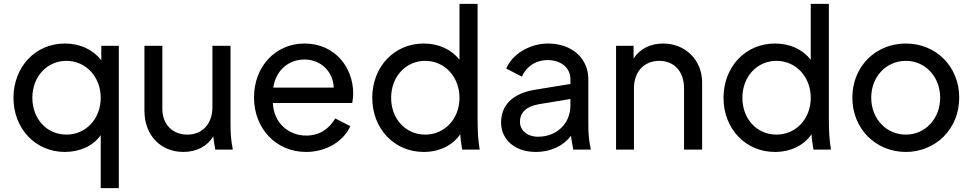

<svg xmlns="http://www.w3.org/2000/svg" viewBox="-20 -777 5050 997"><path d="M503 200H597V-539H506V-464C464 -518 398 -551 317 -551C164 -551 50 -430 50 -269C50 -109 164 12 317 12C394 12 463 -19 503 -75ZM148 -269C148 -379 224 -461 325 -461C426 -461 503 -378 503 -269C503 -160 426 -78 325 -78C223 -78 148 -160 148 -269Z M932 12C1000 12 1056 -17 1088 -69C1089 -49 1093 -28 1098 0H1189C1180 -46 1177 -80 1177 -132V-539H1083V-220C1083 -132 1029 -78 953 -78C876 -78 823 -131 823 -212V-539H730V-202C730 -75 814 12 932 12Z M1569 12C1679 12 1766 -47 1799 -122L1721 -162C1690 -110 1642 -73 1570 -73C1479 -73 1401 -138 1397 -242H1809C1812 -258 1814 -277 1814 -292C1814 -426 1720 -551 1561 -551C1412 -551 1299 -433 1299 -271C1299 -109 1414 12 1569 12ZM1399 -322C1412 -413 1480 -468 1561 -468C1644 -468 1710 -407 1713 -322Z M2180 12C2260 12 2330 -21 2370 -80C2371 -56 2375 -32 2380 0H2471C2463 -48 2460 -89 2460 -160V-757H2366V-467C2324 -520 2259 -551 2180 -551C2027 -551 1913 -430 1913 -269C1913 -109 2027 12 2180 12ZM2011 -269C2011 -379 2087 -461 2188 -461C2289 -461 2366 -378 2366 -269C2366 -160 2289 -78 2188 -78C2086 -78 2011 -160 2011 -269Z M2762 12C2842 12 2907 -21 2945 -72C2947 -53 2951 -31 2957 0H3048C3038 -49 3035 -83 3035 -133V-366C3035 -475 2949 -551 2826 -551C2730 -551 2639 -495 2609 -421L2690 -379C2712 -430 2761 -465 2824 -465C2894 -465 2942 -424 2942 -366V-341L2758 -311C2636 -291 2582 -226 2582 -141C2582 -50 2656 12 2762 12ZM2680 -144C2680 -190 2709 -224 2779 -236L2942 -263V-229C2942 -138 2874 -67 2773 -67C2719 -67 2680 -100 2680 -144Z M3179 0H3272V-319C3272 -407 3327 -461 3403 -461C3479 -461 3532 -408 3532 -319V0H3626V-349C3626 -465 3539 -551 3424 -551C3357 -551 3302 -523 3270 -473V-539H3179Z M4004 12C4084 12 4154 -21 4194 -80C4195 -56 4199 -32 4204 0H4295C4287 -48 4284 -89 4284 -160V-757H4190V-467C4148 -520 4083 -551 4004 -551C3851 -551 3737 -430 3737 -269C3737 -109 3851 12 4004 12ZM3835 -269C3835 -379 3911 -461 4012 -461C4113 -461 4190 -378 4190 -269C4190 -160 4113 -78 4012 -78C3910 -78 3835 -160 3835 -269Z M4684 12C4836 12 4961 -105 4961 -270C4961 -432 4840 -551 4684 -551C4526 -551 4406 -431 4406 -270C4406 -107 4529 12 4684 12ZM4504 -270C4504 -379 4582 -461 4684 -461C4784 -461 4862 -379 4862 -270C4862 -160 4784 -78 4684 -78C4582 -78 4504 -160 4504 -270Z"/></svg>

Font: Mluvka Medium
Style: Regular
Weight: 500
Designer: Modified by Jiří Krblich, Original typeface by Gumpita Rahayu
Foundry: Gumpita Rahayu & Jiří Krblich
Version: Version 2.000;Glyphs 3.1.1 (3134)